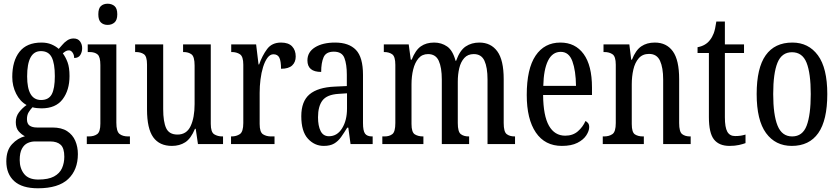

<svg xmlns="http://www.w3.org/2000/svg" viewBox="-20 -775 4513 1033"><path d="M184 238Q99 238 56.5 199.5Q14 161 14 93Q14 34 44.5 1Q75 -32 114 -42Q96 -51 80.5 -68.5Q65 -86 65 -118Q65 -148 82 -170.5Q99 -193 123 -210Q88 -229 67 -270.5Q46 -312 46 -361Q46 -447 85 -496.5Q124 -546 203 -546Q233 -546 256 -536.5Q279 -527 296 -512Q304 -520 315 -533.5Q326 -547 341.5 -557.5Q357 -568 376 -568Q399 -568 410.5 -552.5Q422 -537 422 -516Q422 -495 412 -479Q402 -463 379 -463Q379 -480 370.5 -492Q362 -504 351 -504Q341 -504 333.5 -499.5Q326 -495 318 -488Q333 -468 343.5 -440Q354 -412 354 -366Q354 -290 317 -241Q280 -192 203 -192Q193 -192 178 -193.5Q163 -195 155 -198Q145 -188 135 -172.5Q125 -157 125 -134Q125 -109 139.5 -99Q154 -89 179 -89H262Q311 -89 341 -69.5Q371 -50 385 -17.5Q399 15 399 54Q399 139 346.5 188.5Q294 238 184 238ZM201 -237Q242 -237 258.5 -268Q275 -299 275 -365Q275 -434 258 -467Q241 -500 200 -500Q126 -500 126 -364Q126 -237 201 -237ZM186 191Q240 191 270.5 174.5Q301 158 313.5 130Q326 102 326 68Q326 22 306.5 4Q287 -14 250 -14H168Q148 -14 129 -5.5Q110 3 98 25Q86 47 86 86Q86 131 110 161Q134 191 186 191Z M559 -641Q537 -641 523 -654Q509 -667 509 -698Q509 -730 523 -742.5Q537 -755 559 -755Q581 -755 596 -742.5Q611 -730 611 -698Q611 -667 596 -654Q581 -641 559 -641ZM447 0V-41H457Q486 -41 503 -53.5Q520 -66 520 -110V-425Q520 -469 505 -482Q490 -495 462 -495H452V-536H606V-115Q606 -68 623 -54.5Q640 -41 669 -41H679V0Z M905 10Q838 10 804.5 -36.5Q771 -83 771 -186V-428Q771 -472 754 -483.5Q737 -495 711 -495H707V-536H858V-188Q858 -120 874 -85.5Q890 -51 935 -51Q984 -51 1005.5 -96.5Q1027 -142 1027 -215V-422Q1027 -470 1010.5 -482.5Q994 -495 968 -495H965V-536H1114V-109Q1114 -64 1132.5 -52.5Q1151 -41 1176 -41H1180V0H1045L1033 -82H1029Q1007 -29 976.5 -9.5Q946 10 905 10Z M1223 0V-41H1226Q1252 -41 1270.5 -53.5Q1289 -66 1289 -113V-427Q1289 -471 1271 -483Q1253 -495 1227 -495H1224V-536H1358L1371 -428H1374Q1391 -476 1417 -511Q1443 -546 1492 -546Q1532 -546 1551.5 -525.5Q1571 -505 1571 -471Q1571 -441 1552 -423Q1533 -405 1492 -405Q1492 -446 1483 -464.5Q1474 -483 1451 -483Q1433 -483 1419 -464Q1405 -445 1395.5 -414.5Q1386 -384 1381.5 -347.5Q1377 -311 1377 -276V-108Q1377 -64 1395 -52.5Q1413 -41 1438 -41H1457V0Z M1722 10Q1672 10 1636.5 -29Q1601 -68 1601 -150Q1601 -230 1645.5 -267.5Q1690 -305 1781 -309L1846 -312V-373Q1846 -429 1833 -463Q1820 -497 1776 -497Q1734 -497 1721 -467Q1708 -437 1708 -388Q1634 -388 1634 -450Q1634 -495 1675 -520.5Q1716 -546 1783 -546Q1857 -546 1895 -506.5Q1933 -467 1933 -372V-113Q1933 -71 1944 -56Q1955 -41 1982 -41H1985V0H1866L1854 -88H1848Q1831 -60 1815 -37.5Q1799 -15 1777.5 -2.5Q1756 10 1722 10ZM1750 -42Q1794 -42 1820.5 -84.5Q1847 -127 1847 -191V-273L1801 -270Q1739 -266 1715 -234.5Q1691 -203 1691 -144Q1691 -98 1705 -70Q1719 -42 1750 -42Z M2037 0V-41H2049Q2075 -41 2091 -53.5Q2107 -66 2107 -113V-426Q2107 -471 2090 -483Q2073 -495 2047 -495H2045V-536H2179L2190 -454H2195Q2215 -505 2244 -525.5Q2273 -546 2316 -546Q2355 -546 2385.5 -525Q2416 -504 2431 -448H2434Q2454 -504 2485.5 -525Q2517 -546 2559 -546Q2621 -546 2655.5 -499Q2690 -452 2690 -349V-113Q2690 -66 2706 -53.5Q2722 -41 2749 -41H2751V0H2603V-347Q2603 -412 2586.5 -448Q2570 -484 2529 -484Q2497 -484 2478 -463Q2459 -442 2451 -408.5Q2443 -375 2443 -335V-113Q2443 -66 2459 -53.5Q2475 -41 2501 -41H2504V0H2357V-347Q2357 -412 2340.5 -448Q2324 -484 2283 -484Q2251 -484 2231.5 -461Q2212 -438 2203 -401Q2194 -364 2194 -321V-108Q2194 -63 2212 -52Q2230 -41 2256 -41H2258V0Z M3003 10Q2912 10 2863 -62Q2814 -134 2814 -264Q2814 -405 2861.5 -475.5Q2909 -546 2995 -546Q3075 -546 3120 -484.5Q3165 -423 3165 -304V-264H2902Q2903 -152 2933.5 -98.5Q2964 -45 3021 -45Q3062 -45 3089 -68.5Q3116 -92 3130 -124Q3138 -120 3144 -112.5Q3150 -105 3150 -91Q3150 -71 3134.5 -47Q3119 -23 3086.5 -6.5Q3054 10 3003 10ZM3079 -313Q3078 -395 3059.5 -445.5Q3041 -496 2997 -496Q2952 -496 2928.5 -448.5Q2905 -401 2903 -313Z M3223 0V-41H3230Q3257 -41 3275 -53.5Q3293 -66 3293 -113V-427Q3293 -471 3275.5 -483Q3258 -495 3232 -495H3227V-536H3366L3376 -454H3380Q3400 -505 3430 -525.5Q3460 -546 3503 -546Q3566 -546 3600 -499Q3634 -452 3634 -349V-113Q3634 -66 3650 -53.5Q3666 -41 3692 -41H3696V0H3548V-347Q3548 -411 3531 -448Q3514 -485 3472 -485Q3437 -485 3416.5 -461.5Q3396 -438 3387.5 -400.5Q3379 -363 3379 -321V-108Q3379 -63 3396 -52Q3413 -41 3439 -41H3444V0Z M3905 10Q3849 10 3821.5 -24.5Q3794 -59 3794 -145V-490H3733V-521Q3777 -529 3800 -560Q3812 -575 3820 -596Q3828 -617 3834 -659H3880V-536H3983V-490H3880V-144Q3880 -90 3893 -66.5Q3906 -43 3935 -43Q3952 -43 3965 -45Q3978 -47 3991 -51V-5Q3978 0 3956 5Q3934 10 3905 10Z M4240 10Q4152 10 4101.5 -59Q4051 -128 4051 -269Q4051 -409 4099.5 -477.5Q4148 -546 4243 -546Q4330 -546 4380.5 -477.5Q4431 -409 4431 -269Q4431 -128 4382.5 -59Q4334 10 4240 10ZM4242 -41Q4298 -41 4320 -99Q4342 -157 4342 -269Q4342 -381 4319.5 -437.5Q4297 -494 4241 -494Q4186 -494 4163 -437.5Q4140 -381 4140 -269Q4140 -157 4163.5 -99Q4187 -41 4242 -41Z"/></svg>

Font: Noto Serif Tamil ExtraCondensed
Style: Regular
Weight: 400
Width: 2
Designer: Indian Type Foundry, Tom Grace, and the Monotype Design Team
Foundry: Monotype Imaging Inc.
Version: Version 2.004; ttfautohint (v1.8.4.7-5d5b)